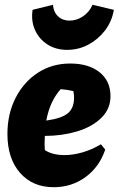

<svg xmlns="http://www.w3.org/2000/svg" viewBox="-20 -768 495 801"><path d="M204 13Q116 13 63.5 -47Q11 -107 11 -209Q11 -293 45 -359.5Q79 -426 138 -464.5Q197 -503 273 -503Q350 -503 395.5 -466.5Q441 -430 441 -367Q441 -313 402 -275.5Q363 -238 300.5 -219.5Q238 -201 167 -201Q166 -185 166 -167Q166 -154 167 -142Q198 -121 250 -121Q284 -121 323 -132Q362 -143 401 -166L419 -144Q395 -72 337 -29.5Q279 13 204 13ZM289 -361Q289 -374 286 -388Q261 -394 233 -396Q211 -371 196 -339Q181 -307 173 -265Q237 -274 263 -295.5Q289 -317 289 -361ZM260 -560Q213 -560 178 -582.5Q143 -605 126 -643Q109 -681 116 -727L201 -748Q203 -718 222 -700Q241 -682 270 -682Q300 -682 326.5 -700Q353 -718 366 -748L455 -727Q447 -679 418.5 -641.5Q390 -604 349 -582Q308 -560 260 -560Z"/></svg>

Font: Piazzolla ExtraBold
Style: Italic
Weight: 800
Italic angle: -11.3°
Designer: Juan Pablo del Peral
Foundry: Huerta Tipografica
Version: Version 1.330